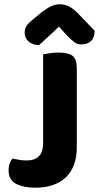

<svg xmlns="http://www.w3.org/2000/svg" viewBox="-20 -861 461 895"><path d="M338 -174Q338 -84 287.5 -35Q237 14 144 14Q90 14 55 -4Q20 -22 20 -67Q20 -86 25.5 -100Q31 -114 38 -122Q56 -118 71.5 -115.5Q87 -113 104 -113Q181 -113 181 -193V-608Q192 -610 212.5 -613Q233 -616 253 -616Q298 -616 318 -601Q338 -586 338 -542ZM255 -737Q232 -716 208.5 -693.5Q185 -671 162 -651Q133 -651 114 -667Q95 -683 95 -708Q95 -728 104.5 -741.5Q114 -755 138 -774L173 -803Q199 -823 218.5 -832Q238 -841 257 -841Q281 -841 300.5 -831.5Q320 -822 340 -802L421 -718Q421 -686 404.5 -670Q388 -654 359 -654Q340 -654 325 -665.5Q310 -677 287 -701Z"/></svg>

Font: Baloo Thambi 2
Style: Bold
Weight: 700
Designer: Aadarsh Rajan and Ek Type
Foundry: Ek Type
Version: Version 1.640;hotconv 1.0.111;makeotfexe 2.5.65597; ttfautoh